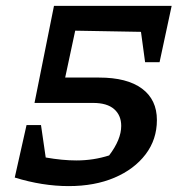

<svg xmlns="http://www.w3.org/2000/svg" viewBox="-20 -621 613 651"><path d="M213 10Q124 10 30 -19L70 -197H119L135 -87Q192 -77 239 -77Q297 -77 350 -94Q391 -148 391 -194Q391 -230 367 -251Q343 -272 296 -272H97L163 -601H562L521 -410H472L458 -513L235 -517L201 -358H316Q411 -358 461.5 -320.5Q512 -283 512 -214Q512 -148 473.5 -97.5Q435 -47 368 -18.5Q301 10 213 10Z"/></svg>

Font: Piazzolla SemiBold
Style: Italic
Weight: 600
Italic angle: -11.3°
Designer: Juan Pablo del Peral
Foundry: Huerta Tipografica
Version: Version 1.330